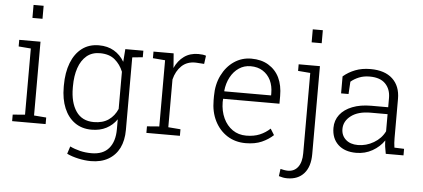

<svg xmlns="http://www.w3.org/2000/svg" viewBox="-59 -896 2736 1243"><g transform="rotate(5 1309.0 -274.5)"><path d="M111.3 -677.2V-761.7H176.8V-677.2ZM176.8 -528.3V-48.8L256.3 -42.5V0H38.6V-42.5L118.2 -48.8V-479L38.6 -485.4V-528.3Z M845.2 -528.3V-485.8L777.3 -479V-6.8Q777.3 60.5 752.9 110.4Q728 159.7 681.2 186.5Q634.3 213.4 568.8 213.4Q530.3 213.4 487.3 204.1Q444.3 194.8 412.1 179.2L427.7 130.4Q459 145.5 493.9 153.8Q528.8 162.1 567.9 162.1Q643.1 162.1 680.9 117.4Q718.8 72.8 718.8 -6.8V-71.3Q692.4 -32.7 651.1 -11.2Q609.9 10.3 555.2 10.3Q491.7 10.3 446.3 -22Q400.9 -54.2 376.5 -112.5Q352.1 -170.9 352.1 -249.5V-259.8Q352.1 -343.8 376.5 -406.7Q400.9 -469.2 446.5 -503.7Q492.2 -538.1 556.2 -538.1Q612.8 -538.1 654.3 -513.7Q695.8 -489.3 721.7 -445.3L728 -528.3ZM718.8 -138.7V-380.4Q700.2 -426.8 664.1 -457.3Q627.9 -487.8 566.9 -487.8Q515.6 -487.8 481 -459Q446.3 -429.7 428.7 -378.4Q411.1 -327.1 411.1 -259.8V-249.5Q411.1 -153.8 450 -96.9Q488.8 -40 565.9 -40Q623.5 -40 661.4 -66.4Q699.2 -92.8 718.8 -138.7Z M1049.3 -48.8 1128.9 -42.5V0H911.1V-42.5L990.7 -48.8V-479L911.1 -485.4V-528.3H1042L1048.3 -447.8L1048.8 -433.6Q1071.3 -482.9 1109.9 -510.5Q1148.4 -538.1 1202.1 -538.1Q1233.4 -538.1 1252 -531.2L1244.6 -477.5L1190.4 -481Q1134.3 -482.4 1098.6 -448.7Q1063 -415 1049.3 -359.4Z M1556.2 10.3Q1488.8 10.3 1436.5 -22.9Q1384.8 -56.2 1355.5 -114.3Q1326.2 -172.4 1326.2 -248.5V-275.4Q1326.2 -351.6 1355.5 -410.6Q1384.8 -470.2 1434.8 -504.2Q1484.9 -538.1 1546.4 -538.1Q1611.8 -538.1 1657.7 -510.3Q1752.9 -452.6 1752.9 -313V-263.2H1386.7L1385.7 -241.7Q1386.2 -183.6 1407.7 -137.2Q1429.2 -91.3 1467.3 -64.9Q1505.4 -38.6 1556.2 -38.6Q1606 -38.6 1643.8 -54.4Q1681.6 -70.3 1710.4 -97.7L1735.4 -57.6Q1704.6 -28.3 1660.9 -9Q1617.2 10.3 1556.2 10.3ZM1389.6 -314.9 1390.6 -312H1694.3V-326.7Q1694.3 -373 1676.8 -410.2Q1658.7 -446.8 1625.7 -467.8Q1592.8 -488.8 1546.4 -488.8Q1503.9 -488.8 1470.7 -466.3Q1437 -443.8 1415.8 -404.3Q1394.5 -364.7 1389.6 -314.9Z M1925.8 -677.2V-761.7H1991.2V-677.2ZM1844.7 213.4Q1829.6 213.4 1816.9 210.9Q1804.2 208.5 1790 204.1L1796.4 156.7Q1804.2 159.2 1819.1 161.6Q1834 164.1 1844.7 164.1Q1886.7 164.1 1910.4 132.3Q1934.1 100.6 1934.1 43.5V-479L1854.5 -485.4V-528.3H1992.7V43.5Q1992.7 125 1953.6 169.2Q1914.6 213.4 1844.7 213.4Z M2274.9 10.3Q2199.7 10.3 2157.2 -29.8Q2114.7 -69.8 2114.7 -138.2Q2114.7 -187 2143.1 -224.1Q2171.4 -260.7 2223.4 -281.2Q2275.4 -301.8 2346.7 -301.8H2456.1V-362.3Q2456.1 -419.4 2422.1 -454.3Q2388.2 -489.3 2319.8 -489.3Q2281.2 -489.3 2250.7 -476.8Q2220.2 -464.4 2197.8 -445.3L2192.9 -364.7H2144.5V-475.1Q2178.7 -504.4 2222.2 -521.2Q2265.6 -538.1 2320.8 -538.1Q2414.1 -538.1 2464.4 -491.2Q2514.6 -444.3 2514.6 -361.3V-106.4Q2514.6 -90.8 2515.6 -75.4Q2516.6 -60.1 2519 -44.9L2582 -42.5V0H2466.8Q2460.9 -28.8 2458.7 -46.4Q2456.5 -64 2456.1 -85.9Q2427.2 -43.5 2379.9 -16.6Q2332.5 10.3 2274.9 10.3ZM2281.7 -41Q2335.9 -41 2384.5 -69.6Q2433.1 -98.1 2456.1 -145.5V-256.8H2346.2Q2265.1 -256.8 2219.2 -221.9Q2173.3 -187 2173.3 -136.2Q2173.3 -93.8 2202.6 -67.4Q2231.9 -41 2281.7 -41Z"/></g></svg>

Font: Suwannaphum Light
Style: Regular
Weight: 300
Designer: Danh Hong
Version: Version 8.002; ttfautohint (v1.8.3)